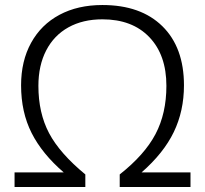

<svg xmlns="http://www.w3.org/2000/svg" viewBox="-20 -745 817 765"><path d="M38 -58H234Q148 -132 106 -215Q64 -298 64 -405Q64 -502 104 -574.5Q144 -647 217 -686Q290 -725 388 -725Q541 -725 627 -640.5Q713 -556 713 -405Q713 -303 672.5 -219Q632 -135 544 -58H739V0H457V-50Q556 -128 599.5 -210.5Q643 -293 643 -403Q643 -526 575 -597Q507 -668 388 -668Q310 -668 252.5 -636Q195 -604 164 -544Q133 -484 133 -403Q133 -295 175.5 -214.5Q218 -134 320 -50V0H38Z"/></svg>

Font: OpenSansMMV
Style: Light
Weight: 300
Foundry: Ascender Corporation
Version: Version 4.001